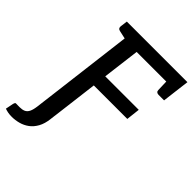

<svg xmlns="http://www.w3.org/2000/svg" viewBox="-307 -850 1163 1163"><g transform="rotate(45 275.0 -268.5)"><path d="M72 0 161 -719H607L596 -631H260L230 -392H517L507 -304H220L183 -7ZM3 182Q-17 182 -31.5 179Q-46 176 -57 172L-47 122Q-43 106 -36.5 106.5Q-30 107 -5 107Q17 107 32 100.5Q47 94 56 76Q65 58 69 23L79 -57H189L179 24Q174 69 157 99.5Q140 130 115.5 148Q91 166 61.5 174Q32 182 3 182ZM513 -656 596 -631 585 -541H538Q528 -541 522 -546Q516 -551 516 -561ZM189 -719 167 -634 99 -649Q89 -651 85 -657Q81 -663 82 -673L88 -719Z"/></g></svg>

Font: Aleo Medium
Style: Italic
Weight: 500
Italic angle: -7°
Designer: Alessio Laiso
Foundry: Alessio Laiso
Version: Version 2.001;gftools[0.9.29]